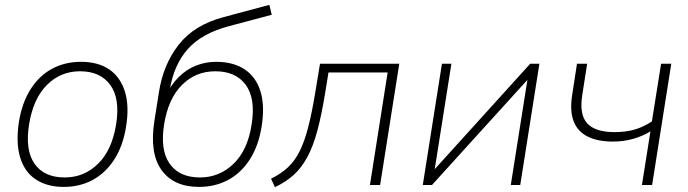

<svg xmlns="http://www.w3.org/2000/svg" viewBox="-20 -763 2838 792"><path d="M243 8Q174 8 127.5 -23Q81 -54 63 -114Q45 -174 58 -260Q71 -340 106.5 -395.5Q142 -451 195 -479.5Q248 -508 314 -508Q384 -508 430 -477Q476 -446 495 -386Q514 -326 500 -240Q487 -160 451 -104.5Q415 -49 362 -20.5Q309 8 243 8ZM247 -31Q327 -31 384.5 -87.5Q442 -144 459 -250Q476 -356 435 -412.5Q394 -469 310 -469Q230 -469 173.5 -412.5Q117 -356 100 -250Q83 -144 122.5 -87.5Q162 -31 247 -31Z M801 8Q696 8 646 -62Q596 -132 617 -265L636 -385Q654 -498 717.5 -579Q781 -660 901 -692L1091 -743L1101 -702L924 -655Q812 -625 755 -561Q698 -497 681 -396L676 -367H664Q685 -413 716.5 -444.5Q748 -476 787.5 -492Q827 -508 872 -508Q942 -508 989 -477Q1036 -446 1054.5 -386Q1073 -326 1059 -240Q1046 -160 1010 -104.5Q974 -49 920.5 -20.5Q867 8 801 8ZM805 -31Q885 -31 943.5 -87.5Q1002 -144 1018 -250Q1035 -356 994 -412.5Q953 -469 868 -469Q787 -469 730.5 -412.5Q674 -356 657 -250Q640 -144 680 -87.5Q720 -31 805 -31Z M1114 9 1098 -26Q1139 -46 1167.5 -72.5Q1196 -99 1216 -139Q1236 -179 1251.5 -239Q1267 -299 1281 -385L1300 -500H1627L1548 0H1506L1579 -464H1335L1322 -384Q1307 -291 1289.5 -225.5Q1272 -160 1248 -115.5Q1224 -71 1191.5 -41.5Q1159 -12 1114 9Z M1724 0 1803 -500H1842L1768 -32L1745 -34L2167 -500H2205L2126 0H2087L2161 -468L2185 -466L1762 0Z M2628 0 2663 -221Q2630 -201 2591 -190Q2552 -179 2508 -179Q2445 -179 2403.5 -200Q2362 -221 2346 -263.5Q2330 -306 2340 -370L2360 -500H2402L2382 -372Q2369 -291 2402 -254.5Q2435 -218 2515 -218Q2560 -218 2596 -228Q2632 -238 2669 -262L2707 -500H2749L2670 0Z"/></svg>

Font: Mulish ExtraLight
Style: Italic
Weight: 200
Italic angle: -9°
Designer: Vernon Adams
Foundry: Vernon Adams
Version: Version 3.603